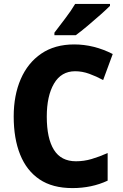

<svg xmlns="http://www.w3.org/2000/svg" viewBox="-20 -951 627 981"><path d="M364 -587Q293 -587 256 -524Q219 -461 219 -355Q219 -244 255.5 -185.5Q292 -127 368 -127Q409 -127 448 -138.5Q487 -150 530 -169V-28Q449 10 350 10Q248 10 182 -34.5Q116 -79 83 -161Q50 -243 50 -356Q50 -464 86 -547Q122 -630 191 -677Q260 -724 359 -724Q460 -724 556 -675L507 -542Q472 -561 436 -574Q400 -587 364 -587ZM542 -921Q524 -903 492.5 -875Q461 -847 427 -818.5Q393 -790 367 -771H258V-784Q283 -817 313.5 -857Q344 -897 364 -931H542Z"/></svg>

Font: Noto Sans Gujarati SemiCondensed ExtraBold
Style: Regular
Weight: 800
Width: 4
Designer: Jelle Bosma - Monotype Design Team, Universal Thirst
Foundry: Monotype Imaging Inc.
Version: Version 2.106; ttfautohint (v1.8.4.7-5d5b)